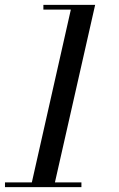

<svg xmlns="http://www.w3.org/2000/svg" viewBox="-36 -770 490 790"><path d="M-15.5 -19.5H95L255.5 -730.5H142.5V-750H355.5L190 -19.5H299V0H-15.5Z"/></svg>

Font: Bodoni* 11pt
Style: Italic
Weight: 400
Italic angle: -13°
Version: Version 2.3